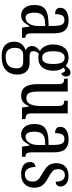

<svg xmlns="http://www.w3.org/2000/svg" viewBox="682 -1290 846 2249"><g transform="rotate(90 1104.5 -165.0)"><path d="M159 10Q109 10 73.5 -29Q38 -68 38 -150Q38 -230 82.5 -267.5Q127 -305 218 -309L283 -312V-373Q283 -429 270 -463Q257 -497 213 -497Q171 -497 158 -467Q145 -437 145 -388Q71 -388 71 -450Q71 -495 112 -520.5Q153 -546 220 -546Q294 -546 332 -506.5Q370 -467 370 -372V-113Q370 -71 381 -56Q392 -41 419 -41H422V0H303L291 -88H285Q268 -60 252 -37.5Q236 -15 214.5 -2.5Q193 10 159 10ZM187 -42Q231 -42 257.5 -84.5Q284 -127 284 -191V-273L238 -270Q176 -266 152 -234.5Q128 -203 128 -144Q128 -98 142 -70Q156 -42 187 -42Z M638 238Q553 238 510.5 199.5Q468 161 468 93Q468 34 498.5 1Q529 -32 568 -42Q550 -51 534.5 -68.5Q519 -86 519 -118Q519 -148 536 -170.5Q553 -193 577 -210Q542 -229 521 -270.5Q500 -312 500 -361Q500 -447 539 -496.5Q578 -546 657 -546Q687 -546 710 -536.5Q733 -527 750 -512Q758 -520 769 -533.5Q780 -547 795.5 -557.5Q811 -568 830 -568Q853 -568 864.5 -552.5Q876 -537 876 -516Q876 -495 866 -479Q856 -463 833 -463Q833 -480 824.5 -492Q816 -504 805 -504Q795 -504 787.5 -499.5Q780 -495 772 -488Q787 -468 797.5 -440Q808 -412 808 -366Q808 -290 771 -241Q734 -192 657 -192Q647 -192 632 -193.5Q617 -195 609 -198Q599 -188 589 -172.5Q579 -157 579 -134Q579 -109 593.5 -99Q608 -89 633 -89H716Q765 -89 795 -69.5Q825 -50 839 -17.5Q853 15 853 54Q853 139 800.5 188.5Q748 238 638 238ZM655 -237Q696 -237 712.5 -268Q729 -299 729 -365Q729 -434 712 -467Q695 -500 654 -500Q580 -500 580 -364Q580 -237 655 -237ZM640 191Q694 191 724.5 174.5Q755 158 767.5 130Q780 102 780 68Q780 22 760.5 4Q741 -14 704 -14H622Q602 -14 583 -5.5Q564 3 552 25Q540 47 540 86Q540 131 564 161Q588 191 640 191Z M1099 10Q1032 10 998.5 -36.5Q965 -83 965 -186V-428Q965 -472 948 -483.5Q931 -495 905 -495H901V-536H1052V-188Q1052 -120 1068 -85.5Q1084 -51 1129 -51Q1178 -51 1199.5 -96.5Q1221 -142 1221 -215V-422Q1221 -470 1204.5 -482.5Q1188 -495 1162 -495H1159V-536H1308V-109Q1308 -64 1326.5 -52.5Q1345 -41 1370 -41H1374V0H1239L1227 -82H1223Q1201 -29 1170.5 -9.5Q1140 10 1099 10Z M1553 10Q1503 10 1467.5 -29Q1432 -68 1432 -150Q1432 -230 1476.5 -267.5Q1521 -305 1612 -309L1677 -312V-373Q1677 -429 1664 -463Q1651 -497 1607 -497Q1565 -497 1552 -467Q1539 -437 1539 -388Q1465 -388 1465 -450Q1465 -495 1506 -520.5Q1547 -546 1614 -546Q1688 -546 1726 -506.5Q1764 -467 1764 -372V-113Q1764 -71 1775 -56Q1786 -41 1813 -41H1816V0H1697L1685 -88H1679Q1662 -60 1646 -37.5Q1630 -15 1608.5 -2.5Q1587 10 1553 10ZM1581 -42Q1625 -42 1651.5 -84.5Q1678 -127 1678 -191V-273L1632 -270Q1570 -266 1546 -234.5Q1522 -203 1522 -144Q1522 -98 1536 -70Q1550 -42 1581 -42Z M2021 10Q1954 10 1916 -16Q1878 -42 1878 -94Q1878 -129 1895.5 -143Q1913 -157 1935 -157Q1935 -104 1956.5 -69Q1978 -34 2023 -34Q2065 -34 2085.5 -58Q2106 -82 2106 -125Q2106 -162 2087 -184.5Q2068 -207 2018 -235Q1973 -260 1945 -283Q1917 -306 1904 -334.5Q1891 -363 1891 -405Q1891 -473 1931.5 -509Q1972 -545 2037 -545Q2101 -545 2132.5 -517.5Q2164 -490 2164 -452Q2164 -426 2149.5 -410.5Q2135 -395 2108 -395Q2108 -448 2087.5 -475Q2067 -502 2030 -502Q1996 -502 1978.5 -480Q1961 -458 1961 -423Q1961 -382 1983 -360Q2005 -338 2057 -310Q2118 -279 2148 -242.5Q2178 -206 2178 -143Q2178 -73 2136.5 -31.5Q2095 10 2021 10Z"/></g></svg>

Font: Noto Serif Ethiopic ExtraCondensed
Style: Regular
Weight: 400
Width: 2
Designer: Monotype Design Team
Foundry: Monotype Imaging Inc.
Version: Version 2.102; ttfautohint (v1.8.4.7-5d5b)